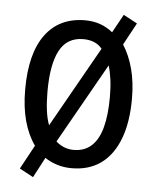

<svg xmlns="http://www.w3.org/2000/svg" viewBox="-48 -622 590 720"><g transform="rotate(5 246.5 -262.0)"><path d="M447 -269Q447 -180 423 -117.5Q399 -55 354 -22.5Q309 10 244 10Q215 10 189.5 2Q164 -6 143 -20L103 56L51 28L100 -62Q73 -100 59 -151.5Q45 -203 45 -269Q45 -405 97.5 -476Q150 -547 247 -547Q277 -547 303 -538Q329 -529 351 -511L389 -580L441 -552L396 -469Q420 -432 433.5 -382Q447 -332 447 -269ZM129 -269Q129 -230 133 -198.5Q137 -167 146 -143L317 -446Q304 -462 286 -469Q268 -476 246 -476Q185 -476 157 -423.5Q129 -371 129 -269ZM364 -269Q364 -305 360 -334.5Q356 -364 349 -386L179 -85Q192 -73 209 -66Q226 -59 246 -59Q286 -59 312.5 -83Q339 -107 351.5 -154Q364 -201 364 -269Z"/></g></svg>

Font: Noto Sans Arabic Condensed
Style: Regular
Weight: 400
Width: 3
Designer: Monotype Design Team, Nadine Chahine, Nizar Qandah and Khaled Hosny
Foundry: Monotype Imaging Inc.
Version: Version 2.012